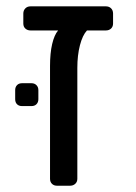

<svg xmlns="http://www.w3.org/2000/svg" viewBox="-20 -591 434 611"><path d="M28.3 -275.4V-304.2Q28.3 -314 34.2 -320.1Q40 -326.2 50.3 -326.2H80.1Q89.8 -326.2 95.9 -320.1Q102.1 -314 102.1 -304.2V-275.4Q102.1 -265.6 96.2 -259.5Q90.3 -253.4 80.1 -253.4H50.3Q40 -253.4 34.2 -259.3Q28.3 -265.1 28.3 -275.4ZM54.2 -516.1V-547.9Q54.2 -557.6 60.5 -564.2Q66.9 -570.8 77.1 -570.8H316.9Q327.1 -570.8 333.5 -564.5Q339.8 -558.1 339.8 -547.9V-516.1Q339.8 -506.3 333.5 -500.2Q327.1 -494.1 316.9 -494.1H256.8Q242.7 -479 234.4 -447Q226.1 -415 226.1 -375V-22Q226.1 -12.2 219.5 -6.1Q212.9 0 203.1 0H161.1Q151.4 0 145.3 -6.1Q139.2 -12.2 139.2 -22V-380.9Q139.2 -421.9 146 -450.9Q152.8 -480 165 -494.1H77.1Q67.4 -494.1 60.8 -500Q54.2 -505.9 54.2 -516.1Z"/></svg>

Font: Rubik AZ
Style: Regular
Weight: 400
Designer: Hubert and Fischer
Foundry: Hubert & Fischer
Version: Version 2.000